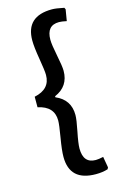

<svg xmlns="http://www.w3.org/2000/svg" viewBox="-121 -705 533 881"><g transform="rotate(-15 145.5 -264.5)"><path d="M221 -656Q240 -656 278 -648L282 -640L273 -586Q250 -591 237 -591Q178 -591 178 -523Q178 -500 189 -445.5Q200 -391 200 -370Q200 -296 132 -267V-262Q200 -233 200 -160Q200 -138 189 -84Q178 -30 178 -6Q178 64 237 64Q250 64 273 59L282 111L278 119Q253 127 221 127Q97 127 97 12Q97 -19 107 -77.5Q117 -136 117 -156Q117 -223 41 -239V-289Q117 -305 117 -372Q117 -392 107 -451Q97 -510 97 -541Q97 -656 221 -656Z"/></g></svg>

Font: Alegreya Sans SC Medium
Style: Regular
Weight: 500
Designer: Juan Pablo del Peral
Foundry: Huerta Tipografica
Version: Version 2.001;PS 002.001;hotconv 1.0.88;makeotf.lib2.5.64775